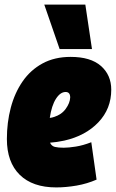

<svg xmlns="http://www.w3.org/2000/svg" viewBox="-20 -807 505 837"><path d="M401 -24Q360 -6 314 2Q268 10 225 10Q122 10 66 -45Q10 -100 10 -201Q10 -273 27 -337.5Q44 -402 78.5 -452Q113 -502 165.5 -530.5Q218 -559 288 -559Q375 -559 420 -519.5Q465 -480 465 -416Q465 -333 409 -274Q353 -215 260 -194Q227 -187 198 -185Q205 -170 219.5 -166.5Q234 -163 258 -163Q279 -163 310.5 -168Q342 -173 378 -187ZM266 -406Q243 -406 224 -376.5Q205 -347 197 -293Q207 -294 215 -297Q248 -307 266.5 -332.5Q285 -358 286 -382Q286 -406 266 -406ZM240 -593 173 -787H352L381 -593Z"/></svg>

Font: Georama Semi Condensed Black
Style: Italic
Weight: 900
Width: 4
Italic angle: -9°
Designer: Jean-Baptiste Levee
Foundry: Production Type
Version: Version 1.000